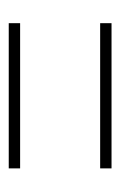

<svg xmlns="http://www.w3.org/2000/svg" viewBox="62 -572 275 439"><g transform="rotate(90 199.5 -352.5)"><path d="M33 -444H365V-470H33ZM33 -235H365V-261H33Z"/></g></svg>

Font: Noto Sans Tamil ExtraCondensed Thin
Style: Regular
Weight: 100
Width: 2
Designer: Jelle Bosma - Monotype Design Team
Foundry: Monotype Imaging Inc.
Version: Version 2.004